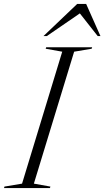

<svg xmlns="http://www.w3.org/2000/svg" viewBox="-62 -955 530 975"><path d="M254 -692.5 170 -707.5 172.5 -715H406L403.5 -707.5L314.5 -692.5L110 -22.5L194 -7.5L191.5 0H-41.5L-39.5 -7.5L50 -22.5ZM159 -772 330 -935H375.5L448 -772H434L343.5 -887L176 -772Z"/></svg>

Font: Newsreader 72pt Light
Style: Italic
Weight: 300
Italic angle: -17°
Designer: Hugues Gentile
Foundry: Production Type
Version: Version 1.003; ttfautohint (v1.8.3)